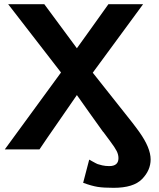

<svg xmlns="http://www.w3.org/2000/svg" viewBox="-20 -715 761 919"><path d="M3 0 272 -368Q154 -520 19 -695H192L348 -484Q365 -507 418 -581.5Q471 -656 499 -695H665L424 -367L596 -150Q604 -140 613 -128.5Q622 -117 632 -103.5Q642 -90 647 -83Q701 -7 701 48Q701 100 660 142Q619 184 524 184Q476 184 447.5 179.5Q419 175 378 160L407 49Q409 50 425 59Q441 68 447.5 70.5Q454 73 469.5 76.5Q485 80 503 80Q547 80 547 42Q547 25 538.5 8Q530 -9 507 -39.5Q484 -70 474 -84V-83Q452 -114 411 -171Q370 -228 348 -260Q323 -223 262 -135.5Q201 -48 169 0Z"/></svg>

Font: Coval
Style: ExtraBold
Weight: 800
Foundry: Context Ltd
Version: Version 001.000